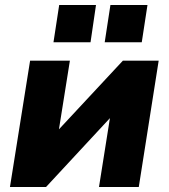

<svg xmlns="http://www.w3.org/2000/svg" viewBox="-20 -752 678 772"><path d="M20 0 101 -508H261L217 -232L474 -508H618L538 0H378L422 -277L165 0ZM401 -582 424 -732H573L550 -582ZM195 -582 218 -732H366L344 -582Z"/></svg>

Font: Mulish Black
Style: Italic
Weight: 900
Italic angle: -9°
Designer: Vernon Adams
Foundry: Vernon Adams
Version: Version 3.603; ttfautohint (v1.8.3)